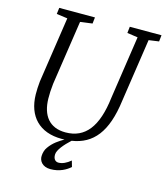

<svg xmlns="http://www.w3.org/2000/svg" viewBox="-135 -849 995 1154"><g transform="rotate(15 362.5 -272.0)"><path d="M86.9 -208C89.4 -73.2 167 9.8 306.6 9.8C312.5 9.8 318.4 9.3 324.2 9.3C293.9 26.9 260.3 47.9 234.4 85C223.6 99.1 217.3 121.1 216.8 140.1C215.3 168.9 235.8 203.1 288.1 203.1C344.7 203.1 384.8 179.7 410.2 157.2L399.4 119.6C375 140.1 349.6 152.8 324.2 152.8C306.6 152.8 291.5 139.6 292.5 110.4C293 82 328.1 41.5 367.2 5.4C497.1 -14.6 573.2 -105 599.1 -306.2L657.7 -698.7L720.7 -707.5L725.1 -747.1H527.8L523.4 -707.5L589.4 -697.8L531.2 -306.2C509.3 -121.6 440.4 -33.7 317.9 -33.7C217.8 -33.7 168.5 -98.6 166.5 -204.1C166 -231.9 167.5 -260.7 171.4 -296.4L231.4 -697.8L306.6 -708L311 -747.1H88.9L84 -708L151.9 -698.7L90.8 -289.6C87.9 -260.7 86.4 -233.4 86.9 -208Z"/></g></svg>

Font: Merriweather
Style: Light Italic
Weight: 300
Italic angle: -7.5°
Designer: Eben Sorkin
Foundry: Eben Sorkin
Version: Version 1.001